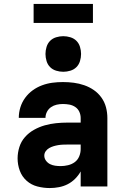

<svg xmlns="http://www.w3.org/2000/svg" viewBox="-20 -943 640 971"><path d="M232 8H231Q200 8 169 0Q138 -8 114.5 -29Q91 -50 80 -80Q69 -110 69 -142Q69 -171 78 -199.5Q87 -228 106.5 -250Q126 -272 152 -286.5Q178 -301 206 -309Q234 -317 263.5 -320Q293 -323 322 -323H388V-346Q388 -363 381 -378Q374 -393 360.5 -402Q347 -411 331 -414Q315 -417 298 -417Q282 -417 266.5 -413.5Q251 -410 238 -401Q225 -392 217.5 -377.5Q210 -363 210 -347H75Q75 -374 83 -400Q91 -426 107 -448Q123 -470 145 -486Q167 -502 192.5 -511.5Q218 -521 244.5 -524.5Q271 -528 298 -528Q326 -528 353 -524.5Q380 -521 406 -512Q432 -503 454.5 -487.5Q477 -472 493 -449.5Q509 -427 516 -400.5Q523 -374 523 -346V0H388V-76Q377 -56 360 -39Q343 -22 322.5 -11.5Q302 -1 278.5 3.5Q255 8 232 8ZM287 -103Q305 -103 324 -107.5Q343 -112 358 -123Q373 -134 380.5 -152Q388 -170 388 -189V-212H322Q310 -212 298 -211.5Q286 -211 274 -209Q262 -207 250.5 -203.5Q239 -200 228.5 -194Q218 -188 211 -178Q204 -168 204 -156Q204 -142 212.5 -130.5Q221 -119 233 -113Q245 -107 259 -105Q273 -103 287 -103ZM300 -580Q282 -580 264 -585.5Q246 -591 233.5 -603.5Q221 -616 215.5 -634Q210 -652 210 -670Q210 -688 215.5 -706Q221 -724 233.5 -736.5Q246 -749 264 -754.5Q282 -760 300 -760Q318 -760 336 -754.5Q354 -749 366.5 -736.5Q379 -724 384.5 -706Q390 -688 390 -670Q390 -652 384.5 -634Q379 -616 366.5 -603.5Q354 -591 336 -585.5Q318 -580 300 -580ZM450 -827H150V-923H450Z"/></svg>

Font: Iosevka Custom Heavy Extended
Style: Regular
Weight: 900
Width: 7
Monospace: yes
Designer: Belleve Invis
Foundry: Belleve Invis
Version: Version 11.2.4; ttfautohint (v1.8.4)